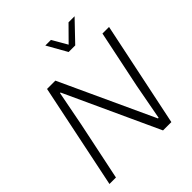

<svg xmlns="http://www.w3.org/2000/svg" viewBox="-249 -1098 1257 1257"><g transform="rotate(-45 380.0 -469.0)"><path d="M186 -729H263L563 -79H569L616 -330L699 -729H760L608 0H531L232 -650H227L180 -407L95 0H35ZM379 -938H431L491 -834L594 -938H650L518 -800H457Z"/></g></svg>

Font: Mona Sans Light
Style: Italic
Weight: 300
Italic angle: -11.7°
Designer: Deni Anggara
Foundry: GitHub
Version: Version 2.000